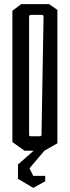

<svg xmlns="http://www.w3.org/2000/svg" viewBox="-20 -730 338 930"><path d="M195 0 123 85 141 122H199V148L141 180L67 136V67L143 0H99L40 -42V-678L83 -710H218L258 -682V-36ZM130 -70H172Q181 -70 181 -76L191 -649Q191 -658 182 -658H130Q121 -658 121 -649V-76Q121 -70 130 -70Z"/></svg>

Font: Bahianita
Style: Regular
Weight: 400
Designer: Pablo Cosgaya & Dani Raskovsky
Foundry: Pablo Cosgaya & Dani Raskovsky
Version: Version 1.008